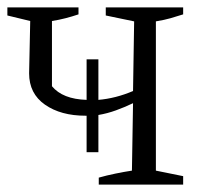

<svg xmlns="http://www.w3.org/2000/svg" viewBox="-25 -501 552 521"><path d="M243 0V-19Q264 -25 288.5 -30Q313 -35 333 -38L336 -221Q313 -210 289.5 -201.5Q266 -193 242 -189V-88H210V-187H207Q140 -187 97 -217Q54 -247 54 -302L57 -444L-5 -459V-481H188V-462Q170 -456 152.5 -451.5Q135 -447 116 -444V-267Q145 -232 210 -230V-340H242V-230Q289 -234 336 -254L339 -443L262 -459V-481H472V-462Q453 -456 437.5 -451.5Q422 -447 398 -443V-38L472 -23V0Z"/></svg>

Font: Piazzolla Light
Style: Regular
Weight: 300
Designer: Juan Pablo del Peral
Foundry: Huerta Tipografica
Version: Version 1.330